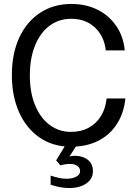

<svg xmlns="http://www.w3.org/2000/svg" viewBox="-20 -730 690 971"><path d="M339 12Q247 12 179.5 -35Q112 -82 76 -163.5Q40 -245 40 -350Q40 -460 78 -541Q116 -622 184 -666Q252 -710 341 -710Q414 -710 472 -681.5Q530 -653 567 -600Q604 -547 611 -475H515Q507 -547 460 -591Q413 -635 340 -635Q278 -635 231 -600Q184 -565 157.5 -500.5Q131 -436 131 -349Q131 -261 158 -196.5Q185 -132 232 -97.5Q279 -63 339 -63Q390 -63 428.5 -84Q467 -105 490.5 -143Q514 -181 519 -232H614Q607 -159 571.5 -103.5Q536 -48 477 -18Q418 12 339 12ZM331 221Q305 221 280 216Q255 211 236 204V158Q257 165 277 169.5Q297 174 317 174Q346 174 365.5 163.5Q385 153 385 136Q385 118 370.5 108.5Q356 99 333 99Q322 99 309.5 101Q297 103 285 106L264 81L327 -22L372 -2L331 62Q341 59 347 58.5Q353 58 359 58Q385 58 405.5 67Q426 76 438 93Q450 110 450 136Q450 163 434 182Q418 201 391.5 211Q365 221 331 221Z"/></svg>

Font: Azeret Mono Light
Style: Regular
Weight: 300
Designer: Martin Vácha
Foundry: Displaay
Version: Version 1.002